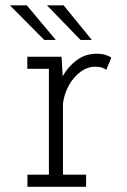

<svg xmlns="http://www.w3.org/2000/svg" viewBox="-20 -718 490 738"><path d="M85.5 0V-46.5H168V-453.5H85V-500H216.5L221 -425Q242 -462.5 275.2 -487Q308.5 -511.5 351 -511.5Q373.5 -511.5 388.2 -506Q403 -500.5 408 -496.5L388.5 -449.5Q385.5 -453 374.2 -457.2Q363 -461.5 345.5 -461.5Q316 -461.5 289.5 -442Q263 -422.5 245 -390.2Q227 -358 222 -320.5V-46.5H311V0ZM289.5 -564.5 160.5 -697.5H224.5L333 -564.5ZM150 -564.5 18 -697.5H83L194.5 -564.5Z"/></svg>

Font: Trispace Condensed ExtraLight
Style: Regular
Weight: 200
Width: 3
Designer: Tyler Finck
Foundry: Etcetera Type Company
Version: Version 1.210; ttfautohint (v1.8.3)